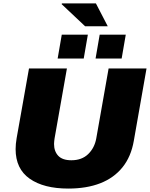

<svg xmlns="http://www.w3.org/2000/svg" viewBox="-20 -1087 874 1119"><path d="M378 12Q235 12 153 -45.5Q71 -103 71 -218Q71 -233 72.5 -249Q74 -265 77 -282L149 -688H370L298 -280Q297 -272 296 -264Q295 -256 295 -248Q295 -205 319.5 -179Q344 -153 396 -153Q457 -153 494 -189Q531 -225 541 -280L613 -688H834L760 -267Q744 -174 694 -112Q644 -50 564.5 -19Q485 12 378 12ZM316 -746 340 -885H492L468 -746ZM537 -746 561 -885H713L689 -746ZM476 -934 339 -1063 341 -1067H539L608 -934Z"/></svg>

Font: Archivo SemiBold Black
Style: Italic
Weight: 900
Italic angle: -10°
Version: Version 2.001